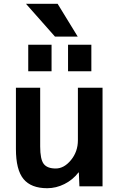

<svg xmlns="http://www.w3.org/2000/svg" viewBox="-20 -983 630 1013"><path d="M129 -607V-747H252V-607ZM339 -607V-747H462V-607ZM284 -963 390 -790H270L117 -963ZM192 -520V-210Q192 -143 210.5 -118.5Q229 -94 274 -94Q318 -94 354.5 -138.5Q391 -183 391 -243V-520H521V0H399L396 -73H394Q364 -34 320 -12Q276 10 229 10Q144 10 104 -38.5Q64 -87 64 -197V-520Z"/></svg>

Font: Mplus 1p Bold
Style: Bold
Weight: 700
Version: Version 1.061